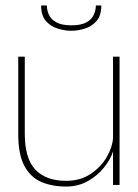

<svg xmlns="http://www.w3.org/2000/svg" viewBox="-20 -680 506 705"><path d="M419 -472V-1H395V-124Q386 -95 362 -65Q338 -35 302.5 -15Q267 5 223 5Q171 5 131.5 -12Q92 -29 69.5 -71Q47 -113 47 -187V-472H71V-189Q71 -98 110 -57Q149 -16 223 -16Q275 -16 313 -41.5Q351 -67 372 -103.5Q393 -140 395 -173V-472ZM242 -567Q218 -567 192 -575Q166 -583 148.5 -603Q131 -623 131 -660H152Q152 -643 159.5 -626Q167 -609 187 -598Q207 -587 242 -587Q278 -587 297.5 -598Q317 -609 324.5 -626Q332 -643 332 -660H352Q352 -623 334.5 -603Q317 -583 291.5 -575Q266 -567 242 -567Z"/></svg>

Font: Lil Grotesk Thin
Style: Regular
Weight: 100
Designer: Bastien Sozeau
Foundry: NBR — Bastien Sozeau
Version: Version 3.003; ttfautohint (v1.8.4.7-5d5b);gftools[0.9.33]